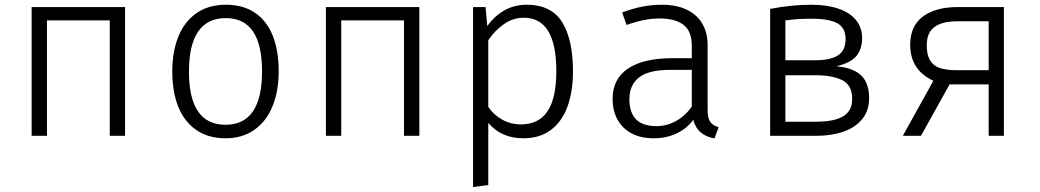

<svg xmlns="http://www.w3.org/2000/svg" viewBox="-20 -568 4348 803"><path d="M503.1 0H439V-482.6H176.4V0H112.3V-538.5H503.1Z M1145.6 -269.2Q1145.6 -188.2 1120.3 -124.9Q1094.9 -61.5 1044.6 -25.6Q994.4 10.3 923.1 10.3Q850.8 10.3 800.8 -24.4Q750.8 -59 725.6 -121.5Q700.5 -184.1 700.5 -268.2Q700.5 -351.8 725.9 -414.9Q751.3 -477.9 801.8 -513.1Q852.3 -548.2 924.6 -548.2Q996.9 -548.2 1046.7 -514.4Q1096.4 -480.5 1121 -417.9Q1145.6 -355.4 1145.6 -269.2ZM770.3 -268.2Q770.3 -46.2 923.1 -46.2Q1075.9 -46.2 1075.9 -269.2Q1075.9 -492.3 924.6 -492.3Q770.3 -492.3 770.3 -268.2Z M1733.8 0H1669.7V-482.6H1407.2V0H1343.1V-538.5H1733.8Z M2376.4 -269.2Q2376.4 -186.2 2353.8 -123.3Q2331.3 -60.5 2284.6 -25.1Q2237.9 10.3 2168.7 10.3Q2076.9 10.3 2022.1 -53.8V205.6L1958.5 214.4V-538.5H2010.8L2017.9 -459Q2047.7 -501 2089.5 -524.6Q2131.3 -548.2 2182.1 -548.2Q2285.6 -548.2 2331 -475.4Q2376.4 -402.6 2376.4 -269.2ZM2022.1 -400V-121Q2044.6 -87.2 2080.8 -67.4Q2116.9 -47.7 2158.5 -47.7Q2233.3 -47.7 2270 -102.8Q2306.7 -157.9 2306.7 -270.3Q2306.7 -493.8 2170.8 -493.8Q2125.1 -493.8 2087.2 -466.9Q2049.2 -440 2022.1 -400Z M2939.5 -106.2Q2939.5 -74.4 2950.3 -58.7Q2961 -43.1 2985.6 -35.9L2968.2 10.8Q2935.4 5.6 2912.1 -13.1Q2888.7 -31.8 2879.5 -66.7Q2851.3 -29.2 2809 -9.5Q2766.7 10.3 2713.3 10.3Q2660.5 10.3 2621.8 -10Q2583.1 -30.3 2562.6 -67.7Q2542.1 -105.1 2542.1 -155.4Q2542.1 -237.4 2606.2 -281Q2670.3 -324.6 2791.8 -324.6H2873.3V-376.9Q2873.3 -437.4 2838.7 -464.1Q2804.1 -490.8 2738.5 -490.8Q2676.4 -490.8 2600.5 -463.6L2582.1 -515.9Q2628.7 -533.3 2668.7 -540.8Q2708.7 -548.2 2747.7 -548.2Q2809.7 -548.2 2852.8 -527.2Q2895.9 -506.2 2917.7 -468.2Q2939.5 -430.3 2939.5 -379ZM2873.3 -122.1V-275.9H2784.1Q2692.8 -275.9 2652.6 -244.1Q2612.3 -212.3 2612.3 -153.3Q2612.3 -96.9 2640.3 -68.7Q2668.2 -40.5 2725.6 -40.5Q2769.2 -40.5 2807.7 -62.1Q2846.2 -83.6 2873.3 -122.1Z M3614.9 -157.9Q3614.9 -104.6 3585.4 -69.2Q3555.9 -33.8 3506.2 -16.9Q3456.4 0 3394.4 0H3201V-530.8Q3290.8 -548.2 3372.3 -548.2Q3438.5 -548.2 3486.4 -531.8Q3534.4 -515.4 3560 -484.1Q3585.6 -452.8 3585.6 -408.7Q3585.6 -364.1 3562.6 -334.9Q3539.5 -305.6 3477.9 -290.8Q3548.2 -284.6 3581.5 -252.6Q3614.9 -220.5 3614.9 -157.9ZM3264.6 -482.6V-315.9H3388.7Q3450.8 -315.9 3483.6 -335.6Q3516.4 -355.4 3516.4 -405.1Q3516.4 -451.3 3482.3 -470.5Q3448.2 -489.7 3374.4 -489.7Q3342.6 -489.7 3319.2 -488.2Q3295.9 -486.7 3264.6 -482.6ZM3393.3 -59Q3469.2 -59 3506.7 -81.8Q3544.1 -104.6 3544.1 -153.8Q3544.1 -213.3 3501.5 -233.3Q3459 -253.3 3393.3 -253.3H3264.6V-59Z M4178.5 -538.5V0H4114.9V-214.9H3951.3L3831.8 0H3755.9L3883.6 -230.3Q3786.7 -274.9 3786.7 -381Q3786.7 -459.5 3840 -499Q3893.3 -538.5 3985.6 -538.5ZM4114.9 -274.4V-479H3983.6Q3920.5 -479 3888.2 -455.1Q3855.9 -431.3 3855.9 -378.5Q3855.9 -340.5 3868.5 -317.7Q3881 -294.9 3907.9 -284.6Q3934.9 -274.4 3979.5 -274.4Z"/></svg>

Font: Fira Code Fixed Light
Style: Regular
Weight: 300
Monospace: yes
Designer: Carrois Corporate, Edenspiekermann AG, Nikita Prokopov
Foundry: Carrois Corporate, Edenspiekermann AG, Nikita Prokopov
Version: Version 5.002